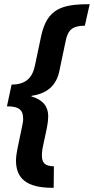

<svg xmlns="http://www.w3.org/2000/svg" viewBox="-20 -734 446 912"><path d="M227 158H235L236 56C192 55 179 39 179 3C179 -5 180 -16 182 -29L203 -128C207 -148 209 -167 209 -182C209 -227 185 -260 129 -276L130 -279C209 -290 249 -333 262 -397L291 -535C302 -594 325 -611 383 -612L406 -714H403C274 -714 204 -692 176 -565L146 -423C133 -360 99 -333 35 -332L13 -229C73 -229 90 -210 90 -169C90 -156 87 -144 85 -134L63 -28C59 -9 56 11 56 29C56 112 105 158 227 158Z"/></svg>

Font: Noto Sans ExtraCondensed
Style: Bold Italic
Weight: 700
Width: 2
Italic angle: -12°
Designer: Monotype Design Team
Foundry: Monotype Imaging Inc.
Version: Version 2.013